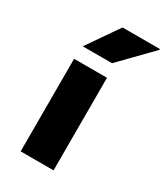

<svg xmlns="http://www.w3.org/2000/svg" viewBox="-185 -819 776 898"><g transform="rotate(30 203.0 -370.0)"><path d="M80.1 -500H257.8V0H80.1ZM85.9 -570.8 203.1 -740.2H403.8L405.8 -736.8L244.1 -570.8Z"/></g></svg>

Font: Messapia Bold
Style: Regular
Weight: 400
Designer: Luca Marsano
Foundry: Collletttivo
Version: Version 1.000;FEAKit 1.0